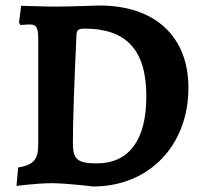

<svg xmlns="http://www.w3.org/2000/svg" viewBox="-20 -666 734 698"><path d="M318 12C521 12 665 -136 665 -347C665 -534 543 -646 341 -646C341 -646 229 -642 183 -642C144 -642 57 -645 57 -645L49 -584L54 -575C54 -575 74 -577 88 -577C113 -577 119 -566 119 -523V-142C119 -86 103 -67 46 -57L40 10C40 10 114 0 167 0C224 0 318 12 318 12ZM287 -562C438 -562 512 -486 512 -316C512 -155 448 -72 331 -72C262 -72 245 -87 245 -145C245 -231 250 -366 258 -538C259 -557 265 -562 287 -562Z"/></svg>

Font: Alegreya SC
Style: Bold
Weight: 700
Designer: Juan Pablo del Peral
Foundry: Huerta Tipografica
Version: Version 2.007;PS 002.007;hotconv 1.0.88;makeotf.lib2.5.64775